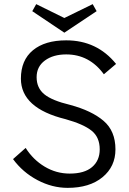

<svg xmlns="http://www.w3.org/2000/svg" viewBox="-20 -892 623 928"><path d="M155 -872 291 -805 428 -872 447 -838 291 -734 136 -838ZM307 16Q232 16 161 -21.5Q90 -59 43 -123L104 -177Q140 -120 196 -86.5Q252 -53 317 -53Q388 -53 425 -84.5Q462 -116 462 -170Q462 -229 422.5 -260.5Q383 -292 297 -316Q81 -369 81 -512Q81 -601 139 -649Q197 -697 300 -697Q449 -697 541 -583L482 -533Q412 -629 300 -629Q237 -629 197 -599.5Q157 -570 157 -519Q157 -467 194 -436.5Q231 -406 319 -385Q423 -357 480.5 -308Q538 -259 538 -170Q538 -87 475.5 -35.5Q413 16 307 16Z"/></svg>

Font: Didact Gothic
Style: Regular
Weight: 400
Designer: Daniel Johnson
Foundry: Daniel Johnson
Version: Version 2.101;PS 002.101;hotconv 1.0.88;makeotf.lib2.5.64775